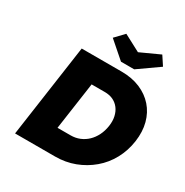

<svg xmlns="http://www.w3.org/2000/svg" viewBox="-206 -1094 1209 1258"><g transform="rotate(30 398.0 -465.0)"><path d="M83 0 183 -700H485Q564 -700 625.5 -674Q687 -648 728 -601.5Q769 -555 786 -491Q803 -427 792 -350Q781 -274 746 -209.5Q711 -145 656 -98.5Q601 -52 532.5 -26Q464 0 385 0ZM299 -126 274 -171H404Q441 -171 472.5 -184Q504 -197 528.5 -220.5Q553 -244 569.5 -277Q586 -310 592 -350Q598 -390 590.5 -423Q583 -456 565 -479.5Q547 -503 520 -516Q493 -529 456 -529H323L363 -572ZM449 -754 324 -863 388 -930 528 -856H498L660 -930L704 -863L549 -754Z"/></g></svg>

Font: Lexend ExtBd
Style: Italic
Weight: 800
Italic angle: -8.13011°
Designer: Bonnie Shaver-Troup, Thomas Jockin
Foundry: Lexend
Version: Version 1.007